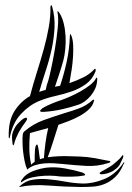

<svg xmlns="http://www.w3.org/2000/svg" viewBox="-20 -749 529 769"><path d="M369 -426Q368 -409 361 -393.5Q354 -378 343 -365Q332 -352 319.5 -343Q307 -334 295 -330Q263 -319 226.5 -311Q190 -303 156 -301Q153 -301 147.5 -301Q142 -301 141 -304Q140 -307 144.5 -310.5Q149 -314 149 -315Q163 -324 186 -333.5Q209 -343 225 -348Q237 -352 258 -361Q279 -370 300.5 -382Q322 -394 339.5 -407.5Q357 -421 363 -433Q366 -439 367 -438.5Q368 -438 369 -435.5Q370 -433 369.5 -429.5Q369 -426 369 -426ZM363 -464Q350 -431 324.5 -412.5Q299 -394 267.5 -383Q236 -372 201.5 -364.5Q167 -357 136 -344Q97 -328 63.5 -292Q30 -256 19 -197Q18 -195 16.5 -195.5Q15 -196 15 -200Q13 -265 38 -304Q63 -343 100 -364Q113 -413 128 -460.5Q143 -508 155.5 -553Q168 -598 175.5 -641Q183 -684 182 -723Q186 -729 185 -729Q186 -730 187 -726.5Q188 -723 189 -722Q200 -683 198.5 -642Q197 -601 188 -557.5Q179 -514 164.5 -470Q150 -426 137 -381Q143 -383 149 -385Q155 -387 163 -389Q165 -400 167.5 -408.5Q170 -417 173 -425Q176 -434 184 -470Q192 -506 199.5 -550Q207 -594 211 -635Q215 -676 211 -695Q209 -704 211 -704Q213 -704 214.5 -701.5Q216 -699 218 -697Q229 -680 235 -656Q241 -632 242.5 -605.5Q244 -579 241.5 -553Q239 -527 234 -508Q227 -482 218 -455Q209 -428 200 -401Q205 -403 210.5 -403.5Q216 -404 221 -406Q236 -451 247 -501Q258 -551 260 -607Q260 -612 263 -612Q264 -612 264 -610Q264 -608 266 -606Q272 -590 273 -568.5Q274 -547 272.5 -522Q271 -497 267 -470Q263 -443 258 -416Q287 -426 313.5 -439Q340 -452 359 -473Q360 -474 362 -473Q364 -472 363 -464ZM473 -127Q475 -125 473 -118Q466 -102 460 -90.5Q454 -79 438 -68Q432 -63 422 -59Q412 -55 403 -53Q394 -51 387 -51Q380 -51 379 -55Q379 -58 388 -63Q397 -68 401 -70Q409 -75 417 -79.5Q425 -84 433 -90Q442 -98 451.5 -106Q461 -114 469 -125Q471 -129 473 -127ZM100 -216Q97 -184 97.5 -152.5Q98 -121 105 -89Q109 -94 112 -96Q115 -98 119 -101Q119 -113 119 -125.5Q119 -138 120 -148Q121 -158 123 -164Q125 -170 129 -170Q130 -170 131.5 -165Q133 -160 134 -153.5Q135 -147 136 -140.5Q137 -134 137 -132L140 -111Q142 -112 146.5 -113.5Q151 -115 156 -116Q158 -145 162 -175.5Q166 -206 173 -236Q155 -231 136 -226Q117 -221 100 -216ZM422 -101Q422 -99 419 -98Q416 -97 414 -96Q370 -82 325.5 -84.5Q281 -87 233 -92Q215 -94 195.5 -95Q176 -96 157 -94.5Q138 -93 120.5 -87.5Q103 -82 89 -70Q82 -86 78.5 -104Q75 -122 73 -138.5Q71 -155 70.5 -169Q70 -183 70 -192Q70 -200 71 -209Q72 -218 78 -223Q113 -253 155 -268Q197 -283 242 -297Q270 -305 298 -315.5Q326 -326 352 -349Q355 -351 356.5 -349Q358 -347 356 -344Q352 -326 336 -311Q320 -296 299 -284.5Q278 -273 255 -264Q232 -255 214 -249Q203 -214 192.5 -181Q182 -148 171 -119Q190 -122 211.5 -123Q233 -124 251 -123.5Q269 -123 282.5 -122.5Q296 -122 300 -122Q329 -121 360 -115.5Q391 -110 414 -105Q422 -105 422 -101ZM477 -99Q479 -94 475 -92Q461 -58 441 -39.5Q421 -21 398.5 -12Q376 -3 351.5 -1.5Q327 0 303 0Q236 -1 172.5 -6Q109 -11 58 0H56Q80 -24 110 -29Q140 -34 173.5 -31Q207 -28 242 -21.5Q277 -15 310 -14Q352 -13 397 -31.5Q442 -50 473 -95Q474 -97 475.5 -98.5Q477 -100 477 -99ZM88 -275Q90 -272 84.5 -263.5Q79 -255 77 -253Q70 -244 65 -235.5Q60 -227 55 -219Q50 -209 44.5 -196.5Q39 -184 36 -170Q36 -169 34.5 -167.5Q33 -166 33 -167Q30 -171 30 -175V-177Q27 -194 28.5 -207.5Q30 -221 41 -240Q45 -247 52 -254.5Q59 -262 66 -268Q73 -274 79.5 -276.5Q86 -279 88 -275ZM321 -49Q321 -47 316.5 -46Q312 -45 310 -45Q295 -42 269.5 -41.5Q244 -41 223 -42Q218 -43 200 -44.5Q182 -46 158.5 -45Q135 -44 111 -39Q87 -34 70 -22Q64 -16 64 -21Q63 -22 65 -25.5Q67 -29 68 -30Q82 -52 112 -63.5Q142 -75 171 -78Q203 -81 240 -74.5Q277 -68 310 -58Q311 -58 316 -55Q321 -52 321 -49Z"/></svg>

Font: Akronim
Style: Regular
Weight: 400
Designer: Grzegorz Klimczewski
Foundry: Fonty.PL
Version: Version 1.001